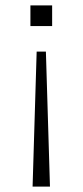

<svg xmlns="http://www.w3.org/2000/svg" viewBox="-20 -507 304 707"><path d="M100 180 115 -317H149L164 180ZM92 -411V-487H172V-411Z"/></svg>

Font: Nunito Sans 10pt Expanded ExtraLight
Style: Regular
Weight: 250
Width: 7
Designer: Vernon Adams
Foundry: Vernon Adams
Version: Version 3.101;gftools[0.9.27]